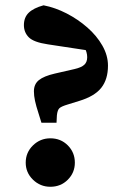

<svg xmlns="http://www.w3.org/2000/svg" viewBox="-20 -696 489 731"><path d="M171.7 15.1Q133.3 15.1 105.6 -11.8Q77.9 -38.7 77.9 -76.8Q77.9 -115.5 105.6 -142.5Q133.3 -169.4 171.7 -169.4Q211.4 -169.4 238.2 -142.5Q265 -115.5 265 -76.8Q265 -38.7 238.2 -11.8Q211.4 15.1 171.7 15.1ZM391.1 -446.1Q391.1 -393.8 365.5 -361.6Q339.9 -329.3 281.2 -311.6L237.9 -298.2Q214 -291.1 206.4 -284.2Q198.7 -277.4 196.6 -256.7L195.2 -228.6H137.8L126.5 -264.9Q117.5 -292.5 113.3 -312Q109.1 -331.6 109.1 -348.4Q109.1 -375.6 128.1 -391Q147.2 -406.3 188.4 -415.8L263.8 -433.1Q290.1 -439.2 301 -449.5Q312 -459.7 312 -478.3Q312 -497.3 300.6 -517.6Q289.2 -537.9 268.4 -564.4L337.9 -500.5L162.1 -527.2Q108.2 -535.2 89.6 -554Q71 -572.8 71 -600.3Q71 -629.6 89.2 -647.4Q107.5 -665.3 145.8 -675.8Q190.5 -667.1 233.8 -644.8Q277 -622.5 312.7 -591.2Q348.3 -560 369.7 -522.5Q391.1 -484.9 391.1 -446.1Z"/></svg>

Font: Source Serif 4 Variable
Style: Regular
Weight: 400
Designer: Frank Grießhammer
Foundry: Adobe
Version: Version 4.005;hotconv 1.1.0;makeotfexe 2.6.0